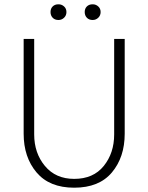

<svg xmlns="http://www.w3.org/2000/svg" viewBox="-20 -861 690 893"><path d="M411 -768Q394 -768 384 -778.5Q374 -789 374 -805Q374 -821 384 -831Q394 -841 411 -841Q426 -841 437 -831Q448 -821 448 -805Q448 -789 437 -778.5Q426 -768 411 -768ZM252 -768Q235 -768 225 -778.5Q215 -789 215 -805Q215 -821 225 -831Q235 -841 252 -841Q267 -841 278 -831Q289 -821 289 -805Q289 -789 278 -778.5Q267 -768 252 -768ZM139 -236Q139 -149 189 -89Q239 -29 325 -29Q414 -29 462.5 -89Q511 -149 511 -236V-680H560V-239Q560 -130 500.5 -59Q441 12 325 12Q210 12 150 -59Q90 -130 90 -239V-680H139Z"/></svg>

Font: Palanquin Thin
Style: Regular
Weight: 250
Designer: Pria Ravichandran
Version: Version 1.001